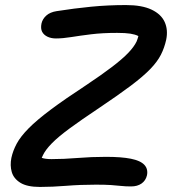

<svg xmlns="http://www.w3.org/2000/svg" viewBox="-20 -730 680 759"><path d="M138 9Q87 9 60.5 -7.5Q34 -24 26.5 -50Q19 -76 25 -106Q31 -134 46 -162Q61 -190 93 -222.5Q125 -255 180.5 -296.5Q236 -338 320 -393Q383 -435 423.5 -466Q464 -497 487 -521Q510 -545 520 -566Q524 -576 527 -587Q526 -588 526 -588Q514 -594 495 -597Q476 -600 443 -600Q385 -600 340.5 -594.5Q296 -589 262 -583.5Q228 -578 201 -578Q182 -578 167.5 -585Q153 -592 146.5 -604.5Q140 -617 144 -637Q148 -655 163 -668.5Q178 -682 204 -686Q274 -697 340.5 -703.5Q407 -710 478 -710Q541 -710 579 -692Q617 -674 631 -643Q645 -612 637 -573Q630 -541 616 -513.5Q602 -486 574 -457Q546 -428 497.5 -391.5Q449 -355 373 -304Q301 -256 255.5 -222.5Q210 -189 185 -163.5Q160 -138 150 -117Q147 -111 145 -106Q159 -101 184 -101Q232 -101 286.5 -105.5Q341 -110 399 -110Q460 -110 497.5 -102.5Q535 -95 550.5 -78.5Q566 -62 561 -37Q556 -16 539.5 -4.5Q523 7 498 7Q476 7 458.5 5Q441 3 418.5 1.5Q396 0 359 0Q298 0 242.5 4.5Q187 9 138 9Z"/></svg>

Font: Shantell Sans Light Medium
Style: Italic
Weight: 500
Italic angle: -11°
Version: Version 1.011;[c5ecc13dd]